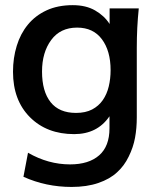

<svg xmlns="http://www.w3.org/2000/svg" viewBox="-20 -534 652 756"><path d="M279.3 -89.4Q316.9 -89.4 342.8 -103Q368.7 -116.7 384.8 -139.9Q400.9 -163.1 408.2 -193.6Q415.5 -224.1 415.5 -257.8Q415.5 -333.5 381.3 -379.4Q347.2 -425.3 283.7 -425.3Q217.3 -425.3 181.6 -376.5Q145.5 -327.6 145.5 -252.4Q145.5 -174.3 179.2 -131.8Q212.9 -89.4 279.3 -89.4ZM261.7 202.1Q161.1 202.1 72.3 162.1L90.3 67.4Q169.9 113.3 255.9 113.3Q329.6 113.3 370.4 77.6Q411.1 42 411.1 -28.8V-76.2Q363.3 -5.9 272 -5.9Q164.6 -5.9 98.1 -72.3Q31.2 -139.2 31.2 -251.5Q31.2 -305.7 45.9 -353.5Q60.5 -401.4 89.8 -437Q119.1 -472.7 163.3 -493.2Q207.5 -513.7 266.6 -513.7Q318.4 -513.7 354.5 -492.9Q390.6 -472.2 411.6 -439.5V-501H526.4Q522.5 -462.9 520.5 -424.1Q518.6 -385.3 518.6 -345.7V-71.8Q518.6 -28.8 511.7 8.5Q504.9 45.9 486.8 82.5Q469.2 119.1 440.9 144.5Q412.6 170.9 367.2 186.5Q321.8 202.1 261.7 202.1Z"/></svg>

Font: Ride Light
Style: Bold
Weight: 600
Version: Version 3.000